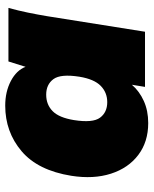

<svg xmlns="http://www.w3.org/2000/svg" viewBox="52 -614 574 717"><g transform="rotate(-90 338.5 -255.0)"><path d="M238 12Q168 12 119 -25Q70 -62 49 -127Q28 -192 41 -275Q61 -400 133 -461Q205 -522 303 -522Q355 -522 395 -501Q435 -480 448 -446L468 -510H668Q658 -474 650.5 -437.5Q643 -401 637 -365L579 0H373L381 -49Q357 -21 320.5 -4.5Q284 12 238 12ZM316 -141Q352 -141 377 -165.5Q402 -190 411 -245Q422 -315 402 -342Q382 -369 344 -369Q307 -369 282.5 -345Q258 -321 249 -265Q238 -195 258 -168Q278 -141 316 -141Z"/></g></svg>

Font: Mulish ExtraBlack
Style: Italic
Weight: 1000
Italic angle: -9°
Designer: Vernon Adams
Foundry: Vernon Adams
Version: Version 3.603; ttfautohint (v1.8.3)